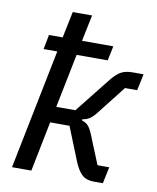

<svg xmlns="http://www.w3.org/2000/svg" viewBox="-83 -805 713 870"><g transform="rotate(10 273.0 -370.0)"><path d="M143 -552H80L93 -619H156L181 -740H270L245 -619H389L375 -552H232L182 -304H270L401 -469Q423 -496 443.5 -507Q464 -518 496 -518H546L530 -442H474L369 -308Q353 -288 339.5 -280Q326 -272 308 -269L307 -264Q324 -259 335 -248Q346 -237 357 -211L412 -76H466L450 0H408Q373 0 353.5 -18.5Q334 -37 319 -73L256 -230H167L121 0H32Z"/></g></svg>

Font: IBM Plex Sans Text
Style: Italic
Weight: 450
Italic angle: -11°
Designer: Mike Abbink, Paul van der Laan, Pieter van Rosmalen
Foundry: Bold Monday
Version: Version 3.005